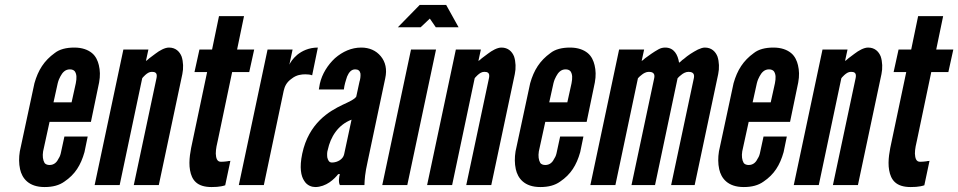

<svg xmlns="http://www.w3.org/2000/svg" viewBox="-20 -747 3868 775"><path d="M334 -196 321 -133C306 -80 283 -43 240 -14C219 1 193 8 160 8C95 8 69 -28 61 -64C56 -87 56 -111 60 -136L119 -411C134 -464 158 -502 201 -533C220 -548 247 -555 280 -555C312 -555 335 -546 351 -533C367 -520 375 -501 379 -484C384 -463 385 -441 380 -414L347 -255H180L154 -136C151 -117 153 -101 160 -89C164 -84 171 -81 180 -81C199 -81 210 -93 217 -108C222 -115 225 -125 227 -136L240 -196ZM196 -334H269L286 -411C290 -432 290 -447 282 -459C278 -464 271 -467 262 -467C243 -467 232 -454 224 -439C220 -432 216 -423 213 -411Z M463 0H362L478 -547H579L569 -501C571 -502 576 -505 583 -512C590 -517 598 -523 607 -530C624 -543 645 -555 662 -555C689 -555 705 -539 713 -519C720 -498 721 -471 716 -448L621 0H520L612 -433C616 -454 605 -457 593 -457C582 -457 574 -451 566 -444C564 -442 562 -440 560 -438C558 -436 556 -434 554 -431Z M965 -682 937 -547H1006L986 -456H917L860 -184C856 -167 851 -146 851 -127C852 -108 856 -94 872 -94C880 -94 891 -95 898 -96C900 -97 902 -97 904 -97C906 -97 908 -97 910 -98L889 1C886 2 884 2 882 3C879 4 876 4 873 5C863 7 850 8 834 8C774 8 754 -21 747 -60C740 -99 750 -144 757 -176L816 -456H765L785 -547H836L864 -682Z M1240 -443C1232 -446 1223 -447 1213 -447C1197 -447 1177 -445 1158 -430C1135 -414 1129 -397 1125 -380L1045 0H944L1060 -547H1161L1148 -486C1151 -493 1161 -510 1180 -526C1199 -541 1226 -555 1263 -555Z M1431 -417C1434 -426 1436 -439 1435 -450C1433 -461 1426 -467 1414 -467C1397 -467 1388 -454 1381 -438C1378 -430 1376 -421 1373 -412C1372 -407 1371 -403 1370 -399C1369 -394 1369 -390 1368 -386H1267L1271 -409C1280 -449 1303 -485 1332 -512C1363 -539 1399 -555 1438 -555C1471 -555 1498 -543 1517 -520C1536 -497 1543 -467 1535 -431L1464 -95C1453 -46 1452 -24 1451 0H1352C1345 -11 1349 -37 1352 -44H1345C1338 -35 1326 -22 1310 -11C1294 0 1273 8 1253 8C1240 8 1220 3 1208 -17C1195 -36 1188 -70 1200 -127C1213 -188 1240 -231 1271 -262C1302 -293 1336 -311 1363 -324C1391 -337 1411 -346 1418 -357ZM1399 -264C1344 -243 1314 -194 1303 -142C1300 -133 1300 -123 1301 -112C1304 -100 1308 -91 1320 -91C1343 -91 1365 -105 1369 -124Z M1781 -727 1831 -637H1739L1715 -672L1678 -637H1586L1674 -727ZM1523 0 1639 -547H1740L1624 0Z M1805 0H1704L1820 -547H1921L1911 -501C1913 -502 1918 -505 1925 -512C1932 -517 1940 -523 1949 -530C1966 -543 1987 -555 2004 -555C2031 -555 2047 -539 2055 -519C2062 -498 2063 -471 2058 -448L1963 0H1862L1954 -433C1958 -454 1947 -457 1935 -457C1924 -457 1916 -451 1908 -444C1906 -442 1904 -440 1902 -438C1900 -436 1898 -434 1896 -431Z M2335 -196 2322 -133C2307 -80 2284 -43 2241 -14C2220 1 2194 8 2161 8C2096 8 2070 -28 2062 -64C2057 -87 2057 -111 2061 -136L2120 -411C2135 -464 2159 -502 2202 -533C2221 -548 2248 -555 2281 -555C2313 -555 2336 -546 2352 -533C2368 -520 2376 -501 2380 -484C2385 -463 2386 -441 2381 -414L2348 -255H2181L2155 -136C2152 -117 2154 -101 2161 -89C2165 -84 2172 -81 2181 -81C2200 -81 2211 -93 2218 -108C2223 -115 2226 -125 2228 -136L2241 -196ZM2197 -334H2270L2287 -411C2291 -432 2291 -447 2283 -459C2279 -464 2272 -467 2263 -467C2244 -467 2233 -454 2225 -439C2221 -432 2217 -423 2214 -411Z M2624 0H2529L2621 -433C2625 -454 2610 -457 2599 -457C2588 -457 2577 -451 2569 -444C2564 -440 2559 -436 2555 -431L2464 0H2363L2479 -547H2580L2570 -501C2572 -502 2577 -505 2584 -512C2599 -523 2618 -537 2638 -548C2647 -553 2656 -555 2665 -555C2701 -555 2716 -526 2721 -494C2723 -495 2726 -497 2729 -500C2732 -503 2735 -506 2740 -509C2757 -524 2776 -536 2797 -547C2808 -552 2817 -555 2825 -555C2852 -555 2868 -539 2876 -519C2883 -498 2884 -471 2879 -448L2784 0H2689L2781 -433C2785 -454 2770 -457 2759 -457C2748 -457 2737 -451 2729 -444C2724 -440 2719 -436 2715 -431Z M3156 -196 3143 -133C3128 -80 3105 -43 3062 -14C3041 1 3015 8 2982 8C2917 8 2891 -28 2883 -64C2878 -87 2878 -111 2882 -136L2941 -411C2956 -464 2980 -502 3023 -533C3042 -548 3069 -555 3102 -555C3134 -555 3157 -546 3173 -533C3189 -520 3197 -501 3201 -484C3206 -463 3207 -441 3202 -414L3169 -255H3002L2976 -136C2973 -117 2975 -101 2982 -89C2986 -84 2993 -81 3002 -81C3021 -81 3032 -93 3039 -108C3044 -115 3047 -125 3049 -136L3062 -196ZM3018 -334H3091L3108 -411C3112 -432 3112 -447 3104 -459C3100 -464 3093 -467 3084 -467C3065 -467 3054 -454 3046 -439C3042 -432 3038 -423 3035 -411Z M3285 0H3184L3300 -547H3401L3391 -501C3393 -502 3398 -505 3405 -512C3412 -517 3420 -523 3429 -530C3446 -543 3467 -555 3484 -555C3511 -555 3527 -539 3535 -519C3542 -498 3543 -471 3538 -448L3443 0H3342L3434 -433C3438 -454 3427 -457 3415 -457C3404 -457 3396 -451 3388 -444C3386 -442 3384 -440 3382 -438C3380 -436 3378 -434 3376 -431Z M3787 -682 3759 -547H3828L3808 -456H3739L3682 -184C3678 -167 3673 -146 3673 -127C3674 -108 3678 -94 3694 -94C3702 -94 3713 -95 3720 -96C3722 -97 3724 -97 3726 -97C3728 -97 3730 -97 3732 -98L3711 1C3708 2 3706 2 3704 3C3701 4 3698 4 3695 5C3685 7 3672 8 3656 8C3596 8 3576 -21 3569 -60C3562 -99 3572 -144 3579 -176L3638 -456H3587L3607 -547H3658L3686 -682Z"/></svg>

Font: League Gothic Italic
Style: Regular
Weight: 400
Designer: Tyler Finck
Foundry: The League of Moveable Type
Version: Version 1.001;PS 001.001;hotconv 1.0.56;makeotf.lib2.0.21325